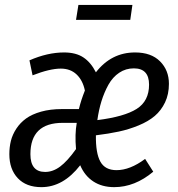

<svg xmlns="http://www.w3.org/2000/svg" viewBox="-20 -751 727 783"><path d="M511.2 -669.9H290L299.8 -731H520ZM241.2 -537.1Q289.6 -537.1 320.1 -516.8Q350.6 -496.6 371.1 -456.1Q434.1 -537.1 530.8 -537.1Q596.7 -537.1 632.8 -500.7Q668.9 -464.4 668.9 -409.2Q668.9 -366.7 653.1 -333.5Q637.2 -300.3 611.1 -278.1Q585 -255.9 545.2 -239.5Q505.4 -223.1 464.4 -214.4Q423.3 -205.6 371.1 -199.2Q370.1 -126 389.4 -91.6Q408.7 -57.1 455.1 -57.1Q510.3 -57.1 571.8 -103L605 -50.8Q529.8 12.2 445.8 12.2Q396 12.2 360.6 -11Q325.2 -34.2 307.1 -77.1Q237.8 12.2 148.9 12.2Q86.9 12.2 52.5 -24.4Q18.1 -61 18.1 -122.1Q18.1 -150.9 24.4 -176.5Q30.8 -202.1 46.6 -226.3Q62.5 -250.5 86.4 -267.8Q110.4 -285.2 147.7 -295.7Q185.1 -306.2 232.9 -306.2H301.8Q310.1 -341.8 326.2 -381.8Q317.4 -423.8 292.2 -447.5Q267.1 -471.2 228 -471.2Q183.1 -471.2 112.8 -443.8L100.1 -504.9Q173.8 -537.1 241.2 -537.1ZM525.9 -472.2Q492.7 -472.2 466.1 -454.3Q439.5 -436.5 422.1 -405.3Q404.8 -374 393.8 -338.4Q382.8 -302.7 377 -261.2Q486.8 -274.9 537.4 -306.9Q587.9 -338.9 587.9 -405.8Q587.9 -472.2 525.9 -472.2ZM293 -250H235.8Q104 -250 104 -122.1Q104 -49.8 164.1 -49.8Q195.8 -49.8 225.3 -71.8Q254.9 -93.8 290 -143.1Q284.7 -203.6 293 -250Z"/></svg>

Font: Fira Sans Compressed Book
Style: Italic
Weight: 350
Width: 3
Italic angle: -8°
Designer: Carrois Corporate & Edenspiekermann AG
Foundry: Carrois Corporate GbR & Edenspiekermann AG
Version: Version 4.203;PS 004.203;hotconv 1.0.88;makeotf.lib2.5.64775